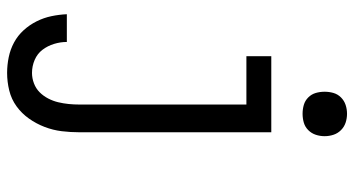

<svg xmlns="http://www.w3.org/2000/svg" viewBox="-248 -525 996 540"><g transform="rotate(90 250.0 -255.0)"><path d="M185 223Q163 223 141 218.5Q119 214 99.5 203.5Q80 193 65 176.5Q50 160 40 140Q30 120 25.5 98.5Q21 77 20 55H98Q98 73 103.5 91Q109 109 120 123.5Q131 138 148.5 145.5Q166 153 185 153Q200 153 214.5 147.5Q229 142 239.5 131.5Q250 121 257 107.5Q264 94 267.5 79.5Q271 65 272.5 50Q274 35 274 20V-450H138V-520H352V20Q352 45 349 69.5Q346 94 337 117.5Q328 141 313.5 161.5Q299 182 279 196.5Q259 211 234.5 217Q210 223 185 223ZM300 -608Q287 -608 275 -611.5Q263 -615 254 -624Q245 -633 241.5 -645Q238 -657 238 -670Q238 -683 241.5 -695Q245 -707 254 -716Q263 -725 275 -729Q287 -733 300 -733Q313 -733 325 -729Q337 -725 346 -716Q355 -707 359 -695Q363 -683 363 -670Q363 -657 359 -645Q355 -633 346 -624Q337 -615 325 -611.5Q313 -608 300 -608Z"/></g></svg>

Font: Iosevka www.saffi
Style: Regular
Weight: 400
Monospace: yes
Designer: Belleve Invis
Foundry: Belleve Invis
Version: Version 22.0.2; ttfautohint (v1.8.3)